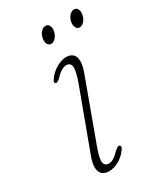

<svg xmlns="http://www.w3.org/2000/svg" viewBox="-159 -670 637 744"><g transform="rotate(-30 159.5 -298.0)"><path d="M119.5 -19.5Q101 -19.5 97.5 -36.2Q94 -53 111.5 -100.5L207.5 -362Q222 -399.5 221 -420.8Q220 -442 208.8 -451Q197.5 -460 180.5 -460Q159.5 -460 135.5 -446Q111.5 -432 95 -407.5Q91.5 -403 91.8 -399Q92 -395 95.5 -393Q100 -391 104.8 -393.8Q109.5 -396.5 114 -400.5Q130.5 -418 143 -425.2Q155.5 -432.5 165 -432.5Q184 -432.5 186.5 -413.5Q189 -394.5 170.5 -344L75 -86Q61.5 -51.5 63 -31Q64.5 -10.5 76 -1.8Q87.5 7 104.5 7Q128 7 152 -7.5Q176 -22 190 -44.5Q193 -49 192.8 -53Q192.5 -57 189 -59Q184.5 -61.5 180 -58.5Q175.5 -55.5 170 -51.5Q153 -34 141.2 -26.8Q129.5 -19.5 119.5 -19.5ZM156.7 -533Q145.5 -533 140.7 -543.8Q135.9 -554.5 139.1 -569Q141.9 -584 151.3 -594.2Q160.7 -604.5 172.3 -604.5Q183.5 -604.5 188.3 -594.2Q193.1 -584 190.3 -569Q187.1 -554.5 177.7 -543.8Q168.3 -533 156.7 -533ZM284.3 -533Q273.1 -533 268.3 -543.8Q263.5 -554.5 266.3 -569Q269.5 -584 278.9 -594.2Q288.3 -604.5 299.5 -604.5Q311.1 -604.5 315.7 -594.2Q320.3 -584 317.5 -569Q314.3 -554.5 305.1 -543.8Q295.9 -533 284.3 -533Z"/></g></svg>

Font: Fraunces Thin
Style: Italic
Weight: 250
Italic angle: -16°
Version: Version 1.000;[b76b70a41]